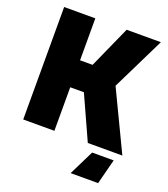

<svg xmlns="http://www.w3.org/2000/svg" viewBox="-160 -812 981 1123"><g transform="rotate(20 331.0 -250.0)"><path d="M44 0V-700H238V-439H316L433 -700H646L484 -370L661 0H446L323 -271H238V0ZM623 44 583 200H412L489 44Z"/></g></svg>

Font: Tektur ExtraBold
Style: Regular
Weight: 800
Designer: Adam Jagosz
Foundry: Adam Jagosz
Version: Version 1.005;gftools[0.9.30]